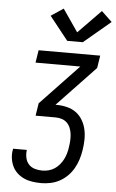

<svg xmlns="http://www.w3.org/2000/svg" viewBox="-64 -1025 647 1068"><g transform="rotate(5 260.0 -491.5)"><path d="M208 0Q183 0 158.5 -3.5Q134 -7 112.5 -16.5Q91 -26 73.5 -42Q56 -58 46 -79.5Q36 -101 33 -125.5Q30 -150 35 -174Q35 -175 35 -176Q35 -177 35 -177H113Q113 -177 113 -176.5Q113 -176 112 -176Q109 -154 113.5 -133Q118 -112 131.5 -97Q145 -82 165.5 -76Q186 -70 207 -70Q225 -70 242.5 -74.5Q260 -79 275.5 -89Q291 -99 303.5 -114Q316 -129 324 -145Q332 -161 337 -178.5Q342 -196 344 -213Q347 -231 348 -249.5Q349 -268 347 -285.5Q345 -303 338.5 -319.5Q332 -336 320 -348Q308 -360 291 -365.5Q274 -371 256 -371H144L155 -441L368 -665H118L129 -735H473L462 -665L249 -441H256Q285 -441 313.5 -434Q342 -427 364 -411Q386 -395 400.5 -370.5Q415 -346 421 -318.5Q427 -291 426.5 -261Q426 -231 421 -202Q417 -176 409 -150.5Q401 -125 387.5 -101Q374 -77 354 -57Q334 -37 310 -24Q286 -11 259.5 -5.5Q233 0 208 0ZM283 -801 179 -932 248 -978 334 -853 461 -983 520 -927 370 -801Z"/></g></svg>

Font: Iosevka Curly Oblique
Style: Regular
Weight: 400
Italic angle: -9°
Monospace: yes
Designer: Belleve Invis
Foundry: Belleve Invis
Version: Version 11.1.0; ttfautohint (v1.8.3)